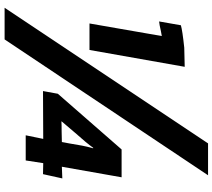

<svg xmlns="http://www.w3.org/2000/svg" viewBox="-66 -788 946 855"><g transform="rotate(90 407.5 -360.0)"><path d="M571 -221Q616 -271 638 -302Q638 -301 640 -301L638 -295Q628 -259 618 -194Q616 -184 614.5 -176Q613 -168 612 -162Q582 -162 566 -161Q533 -161 520 -160V-161Q520 -161 571 -221ZM598 -79 582 -1H694L706 -79L755 -78L774 -164L722 -162L769 -428H645L397 -144L385 -78ZM760 -813H618L14 93H155ZM202 -285 277 -709 192 -707Q116 -699 92 -692L75 -595Q88 -596 118 -603Q132 -605 140 -607L84 -285Z"/></g></svg>

Font: Geom ExtraBold
Style: Bold Italic
Weight: 800
Italic angle: -10°
Version: Version 1.102